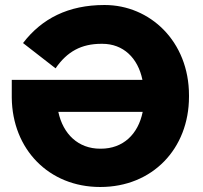

<svg xmlns="http://www.w3.org/2000/svg" viewBox="-20 -733 812 767"><path d="M27 -414V-343C29 -137 175 14 380 14H381C588 14 735 -138 735 -347V-352C735 -568 579 -713 398 -713H397C253 -713 147 -659 72 -561L202 -460C248 -527 305 -558 385 -558H389C472 -558 531 -502 549 -414ZM550 -286C532 -197 472 -139 383 -139H380C293 -139 232 -197 213 -286Z"/></svg>

Font: Fixel Display ExtraBold
Style: Regular
Weight: 800
Designer: AlfaBravo + MacPaw
Foundry: Kyrylo Tkachov, Marchela Mozhyna, Serhii Makarenko, Maria Weinstein, Zakhar Kryvoshyya
Version: Version 1.211